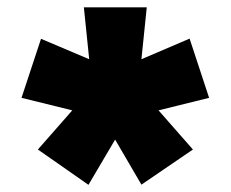

<svg xmlns="http://www.w3.org/2000/svg" viewBox="-20 -720 627 522"><path d="M220.5 -217.5 83 -313.5 176.5 -420 38.5 -454 91.5 -614.5 222.5 -559 208 -700H379L364.5 -559L495.5 -615L548.5 -454L411 -420L504.5 -313.5L364.5 -218L293 -340.5Z"/></svg>

Font: Geologica Cursive ExtraBold
Style: Regular
Weight: 800
Designer: Sindre Bremnes, Frode Helland
Foundry: Monokrom Skriftforlag AS
Version: Version 1.010;gftools[0.9.28]